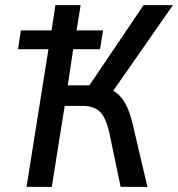

<svg xmlns="http://www.w3.org/2000/svg" viewBox="-20 -725 691 745"><path d="M83 0 168 -534H50L61 -607H180L195 -705H293L277 -607H380L368 -534H264L243 -394H349L308 -366L537 -705H651L409 -358L377 -388Q407 -383 429.5 -366.5Q452 -350 467.5 -321Q483 -292 494 -247L552 0H448L405 -206Q392 -267 368.5 -290.5Q345 -314 302 -314H231L181 0Z"/></svg>

Font: Nunito Sans 10pt Condensed SemiBold
Style: Italic
Weight: 600
Width: 3
Italic angle: -9°
Designer: Vernon Adams
Foundry: Vernon Adams
Version: Version 3.101;gftools[0.9.27]